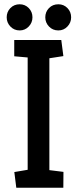

<svg xmlns="http://www.w3.org/2000/svg" viewBox="-20 -878 362 898"><path d="M56.2 0 47 -73.3 109.4 -83.9V-609.2L46.6 -614.8V-691H266.6L276.4 -615.6L210.9 -605.5V-82.3L276.8 -74.1L276.2 0ZM253 -735.7Q226.4 -735.7 209.1 -754Q191.8 -772.2 191.8 -796.9Q191.8 -822.5 209.1 -840.3Q226.4 -858 253 -858Q278.1 -858 295.4 -840.3Q312.7 -822.5 312.7 -796.9Q312.7 -772.2 295.4 -754Q278.1 -735.7 253 -735.7ZM72 -735.7Q46 -735.7 28.6 -754Q11.3 -772.2 11.3 -796.9Q11.3 -822.5 28.6 -840.3Q46 -858 72 -858Q97.1 -858 114.5 -840.3Q131.8 -822.5 131.8 -796.9Q131.8 -772.2 114.5 -754Q97.1 -735.7 72 -735.7Z"/></svg>

Font: Kreon Light
Style: Regular
Weight: 300
Designer: Julia Petretta
Foundry: Julia Petretta and Eli Heuer
Version: Version 2.002